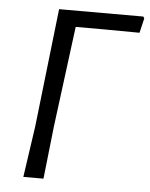

<svg xmlns="http://www.w3.org/2000/svg" viewBox="-49 -681 564 722"><g transform="rotate(5 233.5 -320.0)"><path d="M463 -640 467 -633 454 -578 319 -579H213L164 -199L142 0H66L94 -193L145 -640Z"/></g></svg>

Font: Alegreya Sans
Style: Italic
Weight: 400
Italic angle: -7°
Designer: Juan Pablo del Peral
Foundry: Huerta Tipografica
Version: Version 2.007